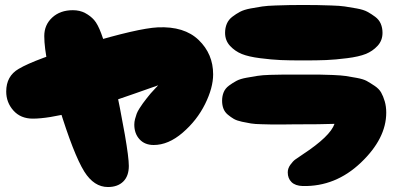

<svg xmlns="http://www.w3.org/2000/svg" viewBox="-20 -749 1598 772"><path d="M598 -166Q657 -166 714.5 -215.5Q772 -265 804.5 -330.5Q837 -396 837 -450Q837 -532 779 -588Q721 -644 614 -639Q535 -635 327.5 -573Q120 -511 55 -472Q5 -443 5 -381Q5 -337 34 -304.5Q63 -272 112 -272Q172 -272 277 -298.5Q382 -325 444 -346Q506 -367 616 -406Q614 -404 602 -391Q590 -378 585.5 -373Q581 -368 570.5 -354.5Q560 -341 554.5 -333.5Q549 -326 541 -313.5Q533 -301 529.5 -291.5Q526 -282 523 -270.5Q520 -259 520 -248Q520 -212 541 -189Q562 -166 598 -166ZM414 3Q453 3 475.5 -19Q498 -41 498 -82Q498 -148 434 -453Q419 -514 410 -545.5Q401 -577 387 -614.5Q373 -652 358.5 -668.5Q344 -685 322.5 -696.5Q301 -708 273 -708Q222 -708 190 -678.5Q158 -649 158 -604Q158 -512 217 -320Q276 -128 319 -59Q358 3 414 3Z M1197 -1Q1329 2 1431 -95Q1533 -192 1533 -296Q1533 -321 1527 -341.5Q1521 -362 1512.5 -377Q1504 -392 1486 -404Q1468 -416 1454.5 -423.5Q1441 -431 1413.5 -436Q1386 -441 1369.5 -443.5Q1353 -446 1318 -447.5Q1283 -449 1266 -449Q1249 -449 1210 -449Q1195 -449 1188 -449Q1181 -449 1166 -449Q1133 -449 1115.5 -449Q1098 -449 1066 -448Q1034 -447 1015.5 -444Q997 -441 971.5 -436.5Q946 -432 931 -424Q916 -416 901 -405Q886 -394 879.5 -378.5Q873 -363 873 -344Q873 -326 878.5 -312Q884 -298 896 -288Q908 -278 920 -271Q932 -264 953 -259.5Q974 -255 989.5 -252.5Q1005 -250 1032 -249.5Q1059 -249 1073.5 -248.5Q1088 -248 1117 -248.5Q1146 -249 1158 -249Q1275 -249 1325 -251Q1308 -201 1197 -128Q1176 -114 1167 -107.5Q1158 -101 1147.5 -86.5Q1137 -72 1137 -56Q1137 -32 1152 -17Q1167 -2 1197 -1ZM1199 -506Q1255 -506 1291.5 -507.5Q1328 -509 1375.5 -515Q1423 -521 1450.5 -532Q1478 -543 1498 -564.5Q1518 -586 1518 -617Q1518 -637 1511 -653.5Q1504 -670 1488.5 -681.5Q1473 -693 1457.5 -701.5Q1442 -710 1414.5 -715Q1387 -720 1366.5 -723Q1346 -726 1312 -727Q1278 -728 1257 -728.5Q1236 -729 1199 -729Q1163 -729 1142.5 -728.5Q1122 -728 1088.5 -727Q1055 -726 1034.5 -723Q1014 -720 987.5 -715Q961 -710 945 -701.5Q929 -693 914 -681.5Q899 -670 892 -653.5Q885 -637 885 -617Q885 -586 905 -564.5Q925 -543 952 -532Q979 -521 1026 -515Q1073 -509 1108.5 -507.5Q1144 -506 1199 -506Z"/></svg>

Font: Cherry Bomb
Style: Regular
Weight: 400
Designer: satsuyako
Foundry: satsuyako
Version: Version 4.0